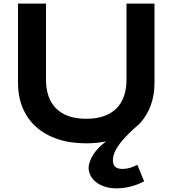

<svg xmlns="http://www.w3.org/2000/svg" viewBox="-20 -783 955 1062"><path d="M79.6 -763.2H234.4V-342.8Q234.4 -291 248.5 -250.7Q262.7 -210.4 290.8 -182.6Q318.8 -154.8 360.4 -140.4Q401.9 -126 457 -126Q511.7 -126 553.5 -140.4Q595.2 -154.8 623.3 -182.6Q651.4 -210.4 665.5 -250.7Q679.7 -291 679.7 -342.8V-763.2H834.5V-324.2Q834.5 -255.9 813.5 -199.2Q792.5 -142.6 752.9 -99.6Q717.8 -69.3 690.2 -42Q662.6 -14.6 643.6 10.5Q624.5 35.6 614.5 58.6Q604.5 81.5 604.5 103.5Q604.5 126.5 616.7 138.9Q628.9 151.4 658.2 151.4Q679.2 151.4 699.2 145.3Q719.2 139.2 739.7 128.4L777.3 220.2Q738.3 240.2 699.7 249.5Q661.1 258.8 626 258.8Q587.9 258.8 558.6 249Q529.3 239.3 509.8 223.1Q490.2 207 480.2 187Q470.2 167 470.2 146.5Q470.2 129.4 477.1 110.1Q483.9 90.8 496.3 71.5Q508.8 52.2 526.6 33.9Q544.4 15.6 566.4 -0.5Q541 4.4 513.9 7.1Q486.8 9.8 457 9.8Q367.2 9.8 297.1 -14.2Q227.1 -38.1 178.7 -82Q130.4 -126 105 -187.5Q79.6 -249 79.6 -324.2Z"/></svg>

Font: Krona One
Style: Regular
Weight: 400
Version: Version 1.003